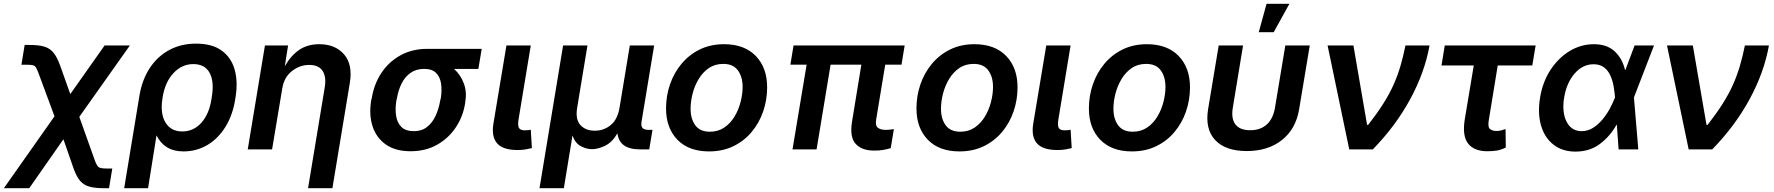

<svg xmlns="http://www.w3.org/2000/svg" viewBox="-73 -785 9324 1009"><path d="M-52.7 204.1 213.4 -173.8 132.3 -392.6Q123.5 -417.5 117.2 -428.5Q110.8 -439.5 100.3 -442.1Q89.8 -444.8 68.4 -444.8H39.6L56.6 -548.8H83Q130.4 -548.8 159.9 -540Q189.5 -531.2 208.3 -507.8Q227.1 -484.4 242.7 -441.4L296.4 -290.5L476.6 -545.9H609.4L343.8 -170.9L423.3 52.2Q431.2 75.2 438 85.2Q444.8 95.2 456.1 97.9Q467.3 100.6 488.3 100.6H517.1L500 204.1H473.6Q426.3 204.1 396.5 195.8Q366.7 187.5 347.9 165.3Q329.1 143.1 314 101.1L260.3 -53.2L80.6 204.1Z M579.6 204.1 659.7 -281.7Q673.8 -366.7 714.6 -428.2Q755.4 -489.7 817.4 -522.7Q879.4 -555.7 957 -555.7Q1041.5 -555.7 1091.6 -519.5Q1141.6 -483.4 1159.7 -420.7Q1177.7 -357.9 1165.5 -278.8L1163.6 -265.6Q1150.4 -180.7 1111.8 -118.4Q1073.2 -56.2 1016.4 -22.7Q959.5 10.7 891.1 10.7Q839.8 10.7 804.4 -11.2Q769 -33.2 749.5 -73.7L705.1 204.1ZM781.2 -272 780.8 -268.1Q768.1 -187 796.9 -140.6Q825.7 -94.2 884.8 -94.2Q944.3 -94.2 985.4 -140.1Q1026.4 -186 1038.6 -265.6L1040.5 -278.8Q1053.2 -357.9 1028.1 -403.1Q1002.9 -448.2 942.9 -448.2Q883.3 -448.2 838.9 -401.1Q794.4 -354 781.2 -272Z M1410.2 -319.3 1356.9 0H1229L1319.3 -545.9H1440.9L1423.8 -437Q1456.5 -494.1 1500.2 -523.4Q1543.9 -552.7 1605 -552.7Q1689 -552.7 1735.4 -499Q1781.7 -445.3 1765.1 -347.2L1673.8 204.1H1545.9L1633.8 -327.1Q1642.6 -381.8 1622.1 -412.8Q1601.6 -443.8 1552.2 -443.8Q1502 -443.8 1460.7 -411.1Q1419.4 -378.4 1410.2 -319.3Z M1877.9 -258.8 1880.9 -269.5Q1892.6 -343.3 1931.4 -401.9Q1970.2 -460.4 2031.7 -494.4Q2093.3 -528.3 2172.9 -528.3H2458.5L2440.9 -422.9H2313Q2346.7 -393.1 2364 -347.9Q2381.3 -302.7 2372.1 -249L2370.6 -238.3Q2359.4 -170.4 2321.3 -114Q2283.2 -57.6 2223.1 -23.9Q2163.1 9.8 2085 9.8Q2004.9 9.8 1954.6 -25.6Q1904.3 -61 1884.8 -121.6Q1865.2 -182.1 1877.9 -258.8ZM2013.2 -269.5 2010.3 -258.8Q2002.9 -213.9 2008.5 -176.8Q2014.2 -139.6 2036.6 -117.7Q2059.1 -95.7 2102.5 -95.7Q2143.1 -95.7 2171.1 -117.7Q2199.2 -139.6 2216.3 -176.8Q2233.4 -213.9 2240.7 -258.8L2243.7 -269.5Q2250 -311 2244.9 -345.7Q2239.7 -380.4 2218.8 -401.6Q2197.8 -422.9 2156.7 -422.9H2156.2Q2113.8 -422.9 2084.2 -401.9Q2054.7 -380.9 2037.4 -345.9Q2020 -311 2013.2 -269.5Z M2647.5 3.4Q2570.3 3.4 2539.6 -31.5Q2508.8 -66.4 2520 -135.3L2588.4 -545.9H2716.3L2651.9 -156.2Q2647 -126 2654.1 -113Q2661.1 -100.1 2684.6 -100.1Q2697.3 -100.1 2704.3 -101.1Q2711.4 -102.1 2716.3 -103.5L2722.2 -6.8Q2710 -3.4 2690.4 0Q2670.9 3.4 2647.5 3.4Z M2762.2 204.1 2886.2 -545.9H3014.2L2960.4 -220.7Q2949.7 -157.7 2977.1 -127.9Q3004.4 -98.1 3052.7 -98.1Q3100.6 -98.1 3136.7 -127.9Q3172.9 -157.7 3183.1 -220.7L3236.8 -545.9H3364.7L3298.3 -145Q3294.9 -122.1 3303.7 -112.3Q3312.5 -102.5 3336.4 -102.5H3356L3338.9 0H3291Q3181.2 0 3171.9 -84.5Q3144 -36.6 3106.4 -18.8Q3068.8 -1 3039.1 -1Q3010.3 -1 2980.2 -16.4Q2950.2 -31.7 2935.5 -72.8L2890.1 204.1Z M3653.3 10.7Q3546.4 10.7 3486.8 -50.8Q3427.2 -112.3 3427.2 -215.3Q3427.2 -281.2 3448 -341.6Q3468.8 -401.9 3508.3 -449.5Q3547.9 -497.1 3604.2 -524.9Q3660.6 -552.7 3731.9 -552.7Q3838.9 -552.7 3898.7 -491Q3958.5 -429.2 3958.5 -326.2Q3958.5 -260.3 3937.7 -199.7Q3917 -139.2 3877.4 -91.8Q3837.9 -44.4 3781.2 -16.8Q3724.6 10.7 3653.3 10.7ZM3657.7 -92.8Q3701.2 -92.8 3733.6 -115Q3766.1 -137.2 3787.4 -172.9Q3808.6 -208.5 3819.1 -249.8Q3829.6 -291 3829.6 -328.1Q3829.6 -381.3 3804.7 -415.3Q3779.8 -449.2 3728 -449.2Q3684.1 -449.2 3651.9 -427Q3619.6 -404.8 3598.4 -369.1Q3577.1 -333.5 3566.7 -292.5Q3556.2 -251.5 3556.2 -213.4Q3556.2 -160.6 3580.8 -126.7Q3605.5 -92.8 3657.7 -92.8Z M4681.2 -545.9 4664.6 -445.3H4579.1L4531.7 -158.7Q4525.9 -124.5 4540.5 -113.5Q4555.2 -102.5 4581.5 -102.5Q4593.8 -102.5 4605 -104Q4616.2 -105.5 4624.5 -106.4L4607.9 -6.3Q4590.8 -1.5 4569.1 2.7Q4547.4 6.8 4521.5 6.3Q4457 6.8 4424.1 -28.6Q4391.1 -64 4404.8 -147L4453.6 -445.3H4292L4218.3 0H4091.8L4166 -445.3H4080.6L4097.2 -545.9Z M4969.2 10.7Q4862.3 10.7 4802.7 -50.8Q4743.2 -112.3 4743.2 -215.3Q4743.2 -281.2 4763.9 -341.6Q4784.7 -401.9 4824.2 -449.5Q4863.8 -497.1 4920.2 -524.9Q4976.6 -552.7 5047.9 -552.7Q5154.8 -552.7 5214.6 -491Q5274.4 -429.2 5274.4 -326.2Q5274.4 -260.3 5253.7 -199.7Q5232.9 -139.2 5193.4 -91.8Q5153.8 -44.4 5097.2 -16.8Q5040.5 10.7 4969.2 10.7ZM4973.6 -92.8Q5017.1 -92.8 5049.6 -115Q5082 -137.2 5103.3 -172.9Q5124.5 -208.5 5135 -249.8Q5145.5 -291 5145.5 -328.1Q5145.5 -381.3 5120.6 -415.3Q5095.7 -449.2 5043.9 -449.2Q5000 -449.2 4967.8 -427Q4935.5 -404.8 4914.3 -369.1Q4893.1 -333.5 4882.6 -292.5Q4872.1 -251.5 4872.1 -213.4Q4872.1 -160.6 4896.7 -126.7Q4921.4 -92.8 4973.6 -92.8Z M5484.4 3.4Q5407.2 3.4 5376.5 -31.5Q5345.7 -66.4 5356.9 -135.3L5425.3 -545.9H5553.2L5488.8 -156.2Q5483.9 -126 5491 -113Q5498 -100.1 5521.5 -100.1Q5534.2 -100.1 5541.3 -101.1Q5548.3 -102.1 5553.2 -103.5L5559.1 -6.8Q5546.9 -3.4 5527.3 0Q5507.8 3.4 5484.4 3.4Z M5875.5 10.7Q5768.6 10.7 5709 -50.8Q5649.4 -112.3 5649.4 -215.3Q5649.4 -281.2 5670.2 -341.6Q5690.9 -401.9 5730.5 -449.5Q5770 -497.1 5826.4 -524.9Q5882.8 -552.7 5954.1 -552.7Q6061 -552.7 6120.8 -491Q6180.7 -429.2 6180.7 -326.2Q6180.7 -260.3 6159.9 -199.7Q6139.2 -139.2 6099.6 -91.8Q6060.1 -44.4 6003.4 -16.8Q5946.8 10.7 5875.5 10.7ZM5879.9 -92.8Q5923.3 -92.8 5955.8 -115Q5988.3 -137.2 6009.5 -172.9Q6030.8 -208.5 6041.3 -249.8Q6051.8 -291 6051.8 -328.1Q6051.8 -381.3 6026.9 -415.3Q6002 -449.2 5950.2 -449.2Q5906.2 -449.2 5874 -427Q5841.8 -404.8 5820.6 -369.1Q5799.3 -333.5 5788.8 -292.5Q5778.3 -251.5 5778.3 -213.4Q5778.3 -160.6 5803 -126.7Q5827.6 -92.8 5879.9 -92.8Z M6479 8.8Q6366.7 8.8 6312.7 -49.3Q6258.8 -107.4 6275.9 -211.9L6331.5 -545.9H6459.5L6405.8 -219.7Q6396 -161.1 6419.7 -130.9Q6443.4 -100.6 6497.1 -100.6Q6550.8 -100.6 6584.2 -130.9Q6617.7 -161.1 6627.4 -219.7L6681.6 -545.9H6810.1L6754.4 -211.9Q6737.3 -107.4 6664.1 -49.3Q6590.8 8.8 6479 8.8ZM6542 -615.7 6583 -765.1H6703.1L6620.6 -615.7Z M7017.6 0 6903.8 -545.9H7039.6L7111.3 -128.9H7117.2Q7163.6 -188.5 7195.8 -239.3Q7228 -290 7249.8 -338.4Q7271.5 -386.7 7286.4 -437.3Q7301.3 -487.8 7313 -545.9H7439.5Q7414.1 -404.3 7338.1 -264.2Q7262.2 -124 7141.6 0Z M7997.1 -545.9 7979.5 -440.9H7797.9L7751 -154.3Q7744.6 -117.2 7757.3 -106.9Q7770 -96.7 7790 -96.7Q7805.2 -96.7 7816.7 -99.9Q7828.1 -103 7838.9 -106.9L7840.3 -9.8Q7815.9 2.4 7793.5 6.1Q7771 9.8 7743.7 9.8Q7673.8 9.8 7642.3 -30.5Q7610.8 -70.8 7624.5 -156.7L7671.9 -440.9H7502.4L7519.5 -545.9Z M8206.5 11.7Q8137.7 11.7 8091.1 -24.7Q8044.4 -61 8025.6 -125.2Q8006.8 -189.5 8020.5 -272.5Q8034.2 -355.5 8075.7 -418.5Q8117.2 -481.4 8176.3 -517.1Q8235.4 -552.7 8302.7 -552.7Q8371.6 -552.7 8412.1 -515.4Q8452.6 -478 8466.8 -417.5H8468.8L8517.1 -545.9H8619.1L8513.7 -272.9L8536.6 0H8433.1L8423.8 -128.9H8421.9Q8387.7 -67.9 8334.2 -28.1Q8280.8 11.7 8206.5 11.7ZM8414.1 -272.9V-274.4Q8412.1 -300.8 8407 -330.8Q8401.9 -360.8 8390.1 -387.5Q8378.4 -414.1 8356.9 -430.7Q8335.4 -447.3 8301.8 -447.3Q8244.1 -447.3 8201.9 -398.4Q8159.7 -349.6 8147 -272.9Q8134.3 -196.3 8159.4 -146Q8184.6 -95.7 8239.3 -95.7Q8271 -95.7 8298.6 -113Q8326.2 -130.4 8348.6 -157.5Q8371.1 -184.6 8387.5 -215.1Q8403.8 -245.6 8413.6 -271.5Z M8801.3 0 8687.5 -545.9H8823.2L8895 -128.9H8900.9Q8947.3 -188.5 8979.5 -239.3Q9011.7 -290 9033.4 -338.4Q9055.2 -386.7 9070.1 -437.3Q9085 -487.8 9096.7 -545.9H9223.1Q9197.8 -404.3 9121.8 -264.2Q9045.9 -124 8925.3 0Z"/></svg>

Font: Inter Semi Bold
Style: Italic
Weight: 600
Italic angle: -9.39999°
Designer: Rasmus Andersson
Foundry: rsms
Version: Version 4.000;git-3c8e0fc